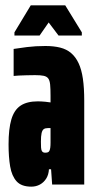

<svg xmlns="http://www.w3.org/2000/svg" viewBox="-20 -690 359 718"><path d="M97 8Q60 8 42 -12Q24 -32 18 -67.5Q12 -103 12 -150Q12 -208 22.5 -243.5Q33 -279 57 -295Q81 -311 122 -311Q129 -311 136 -310.5Q143 -310 149.5 -309.5Q156 -309 161 -308Q166 -307 169 -307V-332Q169 -358 167.5 -373.5Q166 -389 160.5 -396.5Q155 -404 143.5 -406.5Q132 -409 111 -409Q94 -409 78.5 -408.5Q63 -408 51 -407.5Q39 -407 31 -406V-507Q49 -510 81 -514Q113 -518 150 -518Q181 -518 205 -512Q229 -506 246 -491.5Q263 -477 274 -453.5Q285 -430 290 -395.5Q295 -361 295 -314V0H175L171 -57H163Q162 -37 153 -22.5Q144 -8 129.5 0Q115 8 97 8ZM149 -119Q155 -119 159 -120.5Q163 -122 165 -126.5Q167 -131 168 -138Q169 -146 169 -157Q169 -168 169 -184V-211H159Q149 -211 143.5 -207Q138 -203 135.5 -192Q133 -181 133 -160Q133 -148 133.5 -138.5Q134 -129 137.5 -124Q141 -119 149 -119ZM34 -557V-569L95 -670H224L286 -569V-557H199L162 -606L128 -557Z"/></svg>

Font: Saira UltraCondensed Black
Style: Regular
Weight: 900
Width: 1
Designer: Hector Gatti with collaboration of the Omnibus-Type team
Foundry: Omnibus-Type
Version: Version 1.101